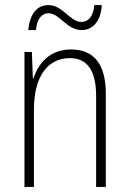

<svg xmlns="http://www.w3.org/2000/svg" viewBox="-20 -733 507 753"><path d="M91 -615H121C125 -662 146 -681 170 -681C214 -681 242 -615 300 -615C342 -615 376 -648 379 -713H350C346 -668 326 -647 299 -647C254 -647 227 -713 170 -713C126 -713 97 -680 91 -615ZM258 -539C175 -539 130 -484 111 -425H109L105 -529H76V0H113V-302C113 -439 171 -505 254 -505C319 -505 357 -461 357 -356V0H395V-365C395 -485 346 -539 258 -539Z"/></svg>

Font: Noto Sans Condensed ExtraLight
Style: Regular
Weight: 200
Width: 3
Designer: Monotype Design Team
Foundry: Monotype Imaging Inc.
Version: Version 2.013